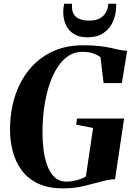

<svg xmlns="http://www.w3.org/2000/svg" viewBox="-20 -994 721 1024"><path d="M315.5 10.5Q235.5 10.5 181.2 -16Q127 -42.5 94.8 -87Q62.5 -131.5 48 -187Q33.5 -242.5 33.5 -300.5Q33 -393 58 -474.8Q83 -556.5 132.8 -619Q182.5 -681.5 255.2 -717Q328 -752.5 423.5 -752.5Q476 -752.5 511.8 -748.2Q547.5 -744 572.2 -738.2Q597 -732.5 617.5 -728Q627.5 -726.5 637.2 -725Q647 -723.5 658 -723L630 -551H532.5L516 -688.5Q505.5 -698 481.2 -707.8Q457 -717.5 419.5 -717.5Q368 -717.5 328.2 -683.2Q288.5 -649 261.5 -589Q234.5 -529 220.5 -451.2Q206.5 -373.5 206.5 -287Q206.5 -245 211.8 -199.2Q217 -153.5 231 -114Q245 -74.5 270 -50Q295 -25.5 334 -25.5Q361 -25.5 389.2 -33Q417.5 -40.5 438 -52.5L476.5 -311.5L386.5 -329L390.5 -362H642L593.5 -38Q576 -38 556.5 -34.2Q537 -30.5 516 -24.5Q476.5 -14.5 427.5 -2Q378.5 10.5 315.5 10.5ZM447 -795Q409 -795 383.8 -807.5Q358.5 -820 344 -840Q329.5 -860 323.2 -883.8Q317 -907.5 317.5 -931Q317.5 -944.5 319 -955.2Q320.5 -966 322.5 -974H364.5Q361.5 -943 371 -923Q380.5 -903 402 -893.5Q423.5 -884 456.5 -884Q491.5 -884 513.5 -896.8Q535.5 -909.5 546 -930.2Q556.5 -951 557.5 -974H600Q600.5 -920 583 -880Q565.5 -840 531.5 -817.5Q497.5 -795 447 -795Z"/></svg>

Font: Merriweather 120pt ExtraBold
Style: Italic
Weight: 800
Italic angle: -7.8°
Version: Version 2.101